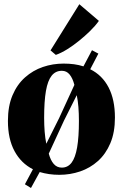

<svg xmlns="http://www.w3.org/2000/svg" viewBox="-20 -838 598 933"><path d="M130.5 75.5 101 57.5 140 -15.5Q82.5 -44.5 50.5 -103.8Q18.5 -163 18.5 -250.5Q18.5 -322.5 40.8 -375Q63 -427.5 101.5 -461.8Q140 -496 188.2 -512.5Q236.5 -529 289 -529Q316 -529 340 -525.8Q364 -522.5 385.5 -515.5L427 -594L458 -577.5L418.5 -501.5Q477 -472.5 507.8 -413Q538.5 -353.5 538.5 -266.5Q538.5 -194.5 516.2 -142Q494 -89.5 456 -55.5Q418 -21.5 369.5 -5Q321 11.5 268.5 11.5Q242.5 11.5 218.5 8Q194.5 4.5 173 -2ZM205 -139.5 267.5 -264.5 341.5 -425.5Q333 -458 318.2 -476Q303.5 -494 280.5 -494Q250 -494 231 -470.2Q212 -446.5 203.2 -396.2Q194.5 -346 194.5 -265.5Q194.5 -230 197 -198.2Q199.5 -166.5 205 -139.5ZM280.5 -23.5Q309.5 -23.5 327.8 -47.5Q346 -71.5 354.8 -121.8Q363.5 -172 363.5 -250.5Q363.5 -286 361 -317.8Q358.5 -349.5 353 -375.5L291 -252L217 -91.5Q225.5 -59.5 241 -41.5Q256.5 -23.5 280.5 -23.5ZM251 -571.5 225.5 -593 365.5 -817.5 460.5 -736.5Q443.5 -712.5 418.2 -687.8Q393 -663 364.2 -639.8Q335.5 -616.5 306.5 -598.5Q277.5 -580.5 252 -571.5Z"/></svg>

Font: Merriweather 120pt ExtraBold
Style: Regular
Weight: 800
Version: Version 2.100